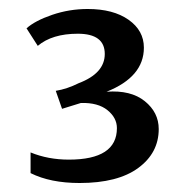

<svg xmlns="http://www.w3.org/2000/svg" viewBox="-20 -598 401 427"><path d="M48 -213V-259Q87 -243 133 -243Q240 -243 240 -313Q240 -336 219 -353Q198 -370 160 -369L118 -356L104 -396Q129 -400 155 -413Q213 -435 213 -478Q213 -523 153 -523Q96 -523 64 -496L39 -535Q58 -552 96 -565Q134 -578 175 -578Q232 -578 266 -554Q300 -530 300 -492Q300 -427 217 -394Q271 -398 302 -373Q333 -348 333 -311Q333 -258 287.5 -224.5Q242 -191 157 -191Q92 -191 48 -213Z"/></svg>

Font: Aikya SemiBold
Style: Regular
Weight: 600
Designer: Neelakash Kshetrimayum (Latin subset based on Merriweather by Eben Sorkin)
Foundry: Brand New Type
Version: Version 1.00 b005